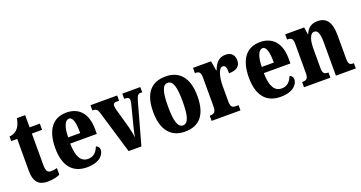

<svg xmlns="http://www.w3.org/2000/svg" viewBox="-39 -1241 3442 1832"><g transform="rotate(-20 1682.5 -325.0)"><path d="M214 10C277 10 320 -5 340 -15V-82C322 -76 300 -73 278 -73C239 -73 228 -99 228 -159V-473H332V-536H228V-660H144C136 -613 122 -584 107 -565C91 -544 62 -522 18 -520V-473H79V-148C79 -31 130 10 214 10Z M615 10C742 10 793 -53 793 -105C793 -128 778 -143 760 -149C741 -100 709 -62 652 -62C579 -62 541 -123 539 -258H809V-307C809 -465 731 -549 605 -549C469 -549 390 -453 390 -265C390 -91 464 10 615 10ZM663 -320H541C542 -427 569 -486 609 -486C647 -486 664 -423 663 -320Z M908 -435 1038 0H1168L1282 -410C1298 -468 1309 -483 1332 -483H1352V-536H1169V-483H1185C1210 -483 1221 -470 1221 -453C1221 -432 1217 -417 1210 -392L1160 -198C1150 -163 1145 -128 1140 -102C1136 -135 1128 -176 1117 -218L1064 -406C1060 -420 1056 -435 1056 -452C1056 -471 1065 -483 1091 -483H1117V-536H846V-483C883 -483 896 -474 908 -435Z M1609 10C1758 10 1835 -82 1835 -270C1835 -458 1750 -549 1612 -549C1464 -549 1386 -458 1386 -270C1386 -82 1471 10 1609 10ZM1611 -53C1557 -53 1537 -128 1537 -270C1537 -412 1556 -485 1610 -485C1665 -485 1685 -412 1685 -270C1685 -128 1666 -53 1611 -53Z M1881 0H2174V-53H2146C2114 -53 2094 -61 2094 -120V-277C2094 -361 2116 -453 2156 -453C2187 -453 2193 -425 2193 -370C2264 -370 2309 -397 2309 -458C2309 -510 2283 -548 2220 -548C2155 -548 2117 -509 2091 -437H2087L2070 -536H1887V-483H1890C1926 -483 1945 -474 1945 -415V-125C1945 -62 1922 -53 1885 -53H1881Z M2581 10C2708 10 2759 -53 2759 -105C2759 -128 2744 -143 2726 -149C2707 -100 2675 -62 2618 -62C2545 -62 2507 -123 2505 -258H2775V-307C2775 -465 2697 -549 2571 -549C2435 -549 2356 -453 2356 -265C2356 -91 2430 10 2581 10ZM2629 -320H2507C2508 -427 2535 -486 2575 -486C2613 -486 2630 -423 2629 -320Z M2819 0H3087V-53H3084C3047 -53 3029 -62 3029 -118V-309C3029 -390 3044 -465 3092 -465C3132 -465 3143 -415 3143 -330V0H3345V-53H3341C3304 -53 3290 -62 3290 -123V-356C3290 -491 3244 -549 3156 -549C3086 -549 3053 -516 3030 -464H3026L3016 -536H2823V-483H2827C2862 -483 2882 -474 2882 -418V-122C2882 -62 2861 -53 2823 -53H2819Z"/></g></svg>

Font: Noto Serif Thai ExtraCondensed ExtraBold
Style: Regular
Weight: 800
Width: 2
Designer: Monotype Design Team
Foundry: Monotype Imaging Inc.
Version: Version 2.002